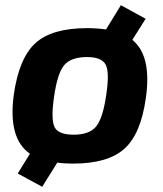

<svg xmlns="http://www.w3.org/2000/svg" viewBox="-20 -615 626 737"><path d="M539 -543 488 -462Q563 -401 540 -240Q521 -101 457.5 -44Q394 13 260 13Q224 13 200 9L142 102L48 51L95 -25Q10 -83 33 -252Q53 -392 116 -449.5Q179 -507 315 -507Q350 -507 387 -502L444 -595ZM388 -252Q401 -338 385.5 -367Q370 -396 314 -396Q253 -396 226.5 -365Q200 -334 187 -240Q175 -154 190 -126Q205 -98 263 -98Q323 -98 349 -129.5Q375 -161 388 -252Z"/></svg>

Font: Exo 2.0
Style: Bold Italic
Weight: 700
Italic angle: -8°
Designer: Natanael Gama
Version: Version 1.001;PS 001.001;hotconv 1.0.70;makeotf.lib2.5.58329